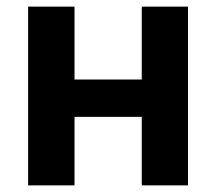

<svg xmlns="http://www.w3.org/2000/svg" viewBox="-20 -560 653 580"><path d="M64.9 -540H205.1V-319.8H408.2V-540H547.9V0H408.2V-207H205.1V0H64.9Z"/></svg>

Font: Miedinger*
Style: Bold
Weight: 700
Version: Version 001.000